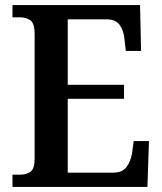

<svg xmlns="http://www.w3.org/2000/svg" viewBox="-20 -734 638 754"><path d="M29 0V-48H58Q83 -48 99.5 -59.5Q116 -71 116 -110V-599Q116 -643 99 -654.5Q82 -666 58 -666H29V-714H530L534 -534H474L469 -579Q466 -614 450 -636Q434 -658 399 -658H246V-401H467V-346H246V-56H425Q461 -56 477.5 -79Q494 -102 499 -135L505 -180H565L559 0Z"/></svg>

Font: Noto Serif Thai SemiCondensed SemiBold
Style: Regular
Weight: 600
Width: 4
Designer: Monotype Design Team
Foundry: Monotype Imaging Inc.
Version: Version 2.002; ttfautohint (v1.8.4.7-5d5b)